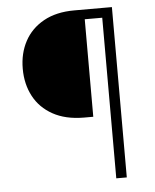

<svg xmlns="http://www.w3.org/2000/svg" viewBox="-52 -772 658 817"><g transform="rotate(-5 276.5 -364.0)"><path d="M456.5 -686H336.9V-269.5H295.9Q218.3 -270 164.6 -299.8Q110.8 -329.6 83.3 -381.3Q55.7 -433.1 55.7 -499Q55.7 -564.5 83.3 -616Q110.8 -667.5 164.6 -697.5Q218.3 -727.5 295.9 -727.5H456.5ZM411.6 0V-727.5H456.5V0Z"/></g></svg>

Font: Inter Tight ExtraLight
Style: Regular
Weight: 250
Designer: Rasmus Andersson
Foundry: rsms
Version: Version 3.004